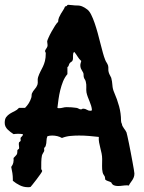

<svg xmlns="http://www.w3.org/2000/svg" viewBox="-31 -756 605 806"><path d="M533.2 -27.8Q533.2 -19 530.8 -12.5Q528.3 -5.9 524.9 -0.5Q521.5 4.9 517.3 10.3Q513.2 15.6 509.8 22.9L502.9 22Q493.2 22 483.4 23.4Q473.6 24.9 463.9 24.9Q455.1 24.9 447.5 22Q439.9 19 436 9.8Q429.2 5.9 422.4 4.2Q415.5 2.4 410.2 -2.9V-7.8Q410.2 -14.6 405.8 -20Q401.4 -25.4 399.9 -32.2Q397 -45.4 397.5 -59.8Q397.9 -74.2 397.9 -87.9Q397.9 -100.1 395.5 -111.8Q393.1 -123.5 390.1 -135Q387.2 -146.5 385 -158Q382.8 -169.4 383.8 -181.2Q362.8 -183.6 342.5 -185.3Q322.3 -187 300.8 -187Q282.7 -187 264.4 -185.3Q246.1 -183.6 229 -176.8Q219.7 -182.1 209.2 -184.6Q198.7 -187 188 -187Q176.8 -187 168 -184.1Q164.1 -174.3 164.1 -164.6Q164.1 -154.8 161.1 -145Q160.2 -140.6 158 -138.9Q155.8 -137.2 154.8 -134.8Q153.8 -132.3 154.3 -129.6Q154.8 -127 154.8 -124Q154.8 -121.1 150.6 -114.7Q146.5 -108.4 145 -103Q142.6 -90.3 142.3 -75.9Q142.1 -61.5 142.1 -47.9Q142.1 -44.9 144 -42.7Q146 -40.5 146 -38.1Q146 -35.6 138.7 -25.1Q131.3 -14.6 122.3 -2.7Q113.3 9.3 105.5 18.8Q97.7 28.3 97.2 28.8Q93.8 29.8 90.8 29.8Q87.9 29.8 85 29.8Q67.9 29.8 51.8 21.7Q35.6 13.7 22.9 2.9V-3.9Q22.9 -16.6 21 -29.5Q19 -42.5 16.1 -55.2Q22.9 -64 24.9 -73.2Q26.9 -82.5 25.9 -92.8Q30.3 -97.7 33.4 -100.6Q36.6 -103.5 38.6 -106.4Q40.5 -109.4 41.3 -113.3Q42 -117.2 42 -124V-126L48.8 -131.8Q49.8 -137.2 48.8 -141.8Q47.9 -146.5 47.9 -151.9Q47.9 -155.8 48.8 -158.2L55.2 -164.1Q56.2 -167 55.7 -169.7Q55.2 -172.4 55.2 -174.8Q55.2 -177.2 56.6 -179Q58.1 -180.7 60.1 -182.6Q62 -184.6 63.5 -186.5Q64.9 -188.5 64.9 -190.9V-192.9Q44.9 -195.8 25.9 -192.9Q19.5 -197.3 12.9 -202.1Q6.3 -207 1 -212.4Q-4.4 -217.8 -7.8 -224.6Q-11.2 -231.4 -11.2 -240.2Q-11.2 -256.3 -4.9 -264.6Q1.5 -272.9 10.5 -278.6Q19.5 -284.2 30 -289.1Q40.5 -293.9 48.8 -303.2H74.2Q83 -312 89.6 -322.5Q96.2 -333 100.1 -345.2Q101.6 -349.6 101.6 -354.5Q101.6 -359.4 103 -363.8Q107.4 -373.5 114.7 -381.6Q122.1 -389.6 126 -399.9Q128.4 -407.7 127.4 -416Q126.5 -424.3 128.9 -432.1Q133.3 -445.3 138.7 -455.6Q144 -465.8 149.2 -476.3Q154.3 -486.8 157.7 -500Q161.1 -513.2 161.1 -532.2Q161.1 -535.2 159.7 -537.1Q158.2 -539.1 158.2 -542Q158.2 -544.9 162.4 -550.8Q166.5 -556.6 168 -561Q169.4 -566.4 168.2 -571.5Q167 -576.7 167 -582Q167 -585.4 172.4 -597.4Q177.7 -609.4 185.1 -622.8Q192.4 -636.2 200.2 -648.2Q208 -660.2 212.9 -664.1Q213.4 -674.8 216.8 -682.9Q220.2 -690.9 224.6 -698.2Q229 -705.6 233.9 -712.9Q238.8 -720.2 242.2 -729Q249 -729 252 -734.9Q252.9 -735.8 254.9 -735.8Q262.7 -735.8 272.5 -734.4Q282.2 -732.9 294.9 -732.9Q306.2 -732.9 316.7 -727.8Q327.1 -722.7 335.9 -715.8Q344.2 -709.5 351.8 -694.3Q359.4 -679.2 366.2 -659.4Q373 -639.6 379.2 -617.2Q385.3 -594.7 390.6 -573.5Q396 -552.2 400.9 -534.4Q405.8 -516.6 410.2 -505.9Q412.6 -499 416.5 -493.4Q420.4 -487.8 422.9 -480Q424.3 -473.1 423.8 -465.8Q423.3 -458.5 425.8 -451.2Q427.7 -444.8 430.7 -439.9Q433.6 -435.1 436 -429.2Q439.9 -414.1 440.9 -398.2Q441.9 -382.3 448.2 -368.2Q460.9 -339.4 469 -309.6Q477.1 -279.8 477.1 -249Q477.1 -242.2 481 -234.9Q481 -231 483.4 -226.6Q485.8 -222.2 489 -217.5Q492.2 -212.9 495.4 -208.5Q498.5 -204.1 500 -200.2Q501 -197.3 503.9 -184.3Q506.8 -171.4 510.5 -153.3Q514.2 -135.3 518.1 -114.5Q522 -93.8 525.4 -75.4Q528.8 -57.1 531 -43.9Q533.2 -30.8 533.2 -27.8ZM355 -293Q354.5 -302.7 351.6 -312Q348.6 -321.3 345 -330.3Q341.3 -339.4 337.6 -348.9Q334 -358.4 332 -368.2Q330.6 -378.4 331.3 -390.1Q332 -401.9 329.1 -413.1Q327.6 -418.9 325.9 -421.4Q324.2 -423.8 323 -426Q321.8 -428.2 320.8 -431.9Q319.8 -435.5 319.8 -443.8Q319.8 -448.2 317.6 -452.1Q315.4 -456.1 313 -460Q310.5 -463.9 308.3 -469.2Q306.2 -474.6 306.2 -481.9Q306.2 -486.3 307.6 -491Q309.1 -495.6 310.1 -500Q300.8 -508.3 294.7 -518.6Q288.6 -528.8 280.8 -538.1Q277.3 -536.1 276.4 -531.7Q275.4 -527.3 275.4 -522.2Q275.4 -517.1 275.4 -511.7Q275.4 -506.3 273.9 -502.9Q272.5 -498.5 268.3 -496.3Q264.2 -494.1 261.2 -490.2Q258.8 -486.3 257.6 -481.4Q256.3 -476.6 252 -474.1V-444.8Q240.7 -431.6 233.6 -414.1Q226.6 -396.5 221.9 -377.4Q217.3 -358.4 214.6 -339.1Q211.9 -319.8 210 -303.2Q211.4 -302.2 213.4 -302Q215.3 -301.8 216.8 -301.8Q225.1 -301.8 232.9 -304Q240.7 -306.2 249 -306.2Q270 -306.2 290 -303.2Q295.4 -302.2 299.6 -299.6Q303.7 -296.9 309.1 -296.9Q311.5 -296.9 313.2 -298.3Q314.9 -299.8 318.8 -299.8Q326.7 -299.8 333.5 -295.4Q340.3 -291 348.1 -291Q351.1 -291 355 -293Z"/></svg>

Font: Margarine
Style: Regular
Weight: 400
Designer: Astigmatic (AOETI)
Foundry: Astigmatic (AOETI)
Version: Version 1.000